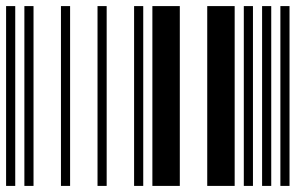

<svg xmlns="http://www.w3.org/2000/svg" viewBox="-20 -610 1000 630"><path d="M0 0V-590H30V0ZM60 0V-590H90V0ZM180 0V-590H210V0ZM300 0V-590H330V0ZM420 0V-590H450V0ZM480 0V-590H570V0ZM660 0V-590H750V0ZM780 0V-590H810V0ZM840 0V-590H870V0ZM900 0V-590H930V0Z"/></svg>

Font: Libre Barcode 39 Extended
Style: Regular
Weight: 400
Version: Version 1.005; ttfautohint (v1.8.3)